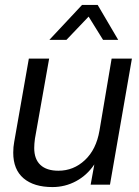

<svg xmlns="http://www.w3.org/2000/svg" viewBox="-20 -756 568 786"><path d="M194.8 9.8Q118.7 9.8 76.4 -26.1Q34.2 -62 34.2 -130.9Q34.2 -154.8 38.1 -174.8L98.1 -516.1H181.2L123 -188Q120.1 -166.5 120.1 -149.9Q120.1 -104.5 145.5 -80.8Q170.9 -57.1 219.2 -57.1Q281.2 -57.1 327.6 -100.6Q374 -144 387.2 -221.2L437 -516.1H520L430.2 0H351.1L366.2 -83Q336.4 -38.6 291.5 -14.4Q246.6 9.8 194.8 9.8ZM463.9 -592.8H401.9L342.8 -688L252 -592.8H182.1L315.9 -735.8H379.9Z"/></svg>

Font: Creato Display
Style: Italic
Weight: 400
Italic angle: -10°
Version: Version 1.000